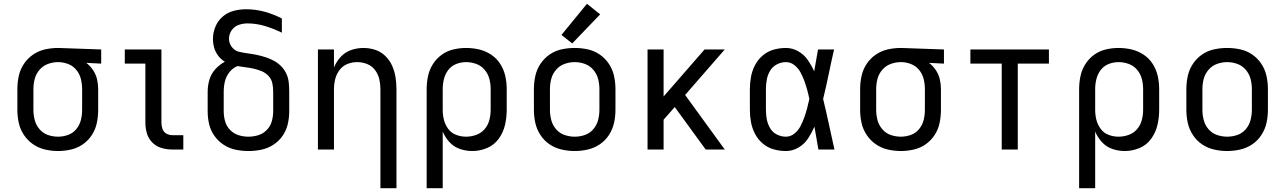

<svg xmlns="http://www.w3.org/2000/svg" viewBox="-20 -792 6808 1017"><path d="M288 8Q322 8 356.5 0Q391 -8 419.5 -28Q448 -48 467 -77.5Q486 -107 493 -141Q500 -175 500 -210V-320Q500 -347 494 -372.5Q488 -398 473 -420.5Q458 -443 437 -459L516 -455V-530L289 -538H288Q253 -538 219 -530.5Q185 -523 155.5 -503Q126 -483 106.5 -453.5Q87 -424 79.5 -389.5Q72 -355 72 -320V-210Q72 -175 79.5 -141Q87 -107 106.5 -77.5Q126 -48 155 -28Q184 -8 218.5 0Q253 8 288 8ZM288 -68Q260 -68 234 -77Q208 -86 189.5 -107.5Q171 -129 164 -156Q157 -183 157 -210V-320Q157 -348 164 -374.5Q171 -401 189.5 -422.5Q208 -444 234.5 -453.5Q261 -463 288 -463Q315 -463 341 -453Q367 -443 384.5 -421.5Q402 -400 408.5 -373.5Q415 -347 415 -320V-210Q415 -183 408.5 -156.5Q402 -130 384.5 -108.5Q367 -87 341 -77.5Q315 -68 288 -68Z M892 0H951V-76H892Q876 -76 861 -84.5Q846 -93 840.5 -109.5Q835 -126 835 -143V-530H641V-455H750V-143Q750 -114 758 -86Q766 -58 787 -37Q808 -16 836 -8Q864 0 892 0Z M1296 8Q1330 8 1364 1Q1398 -6 1427.5 -25Q1457 -44 1476.5 -72Q1496 -100 1504 -133.5Q1512 -167 1512 -202V-307Q1512 -331 1509.5 -355Q1507 -379 1497 -401Q1487 -423 1470 -440.5Q1453 -458 1432 -469.5Q1411 -481 1388 -488.5Q1365 -496 1341.5 -501Q1318 -506 1294.5 -509Q1271 -512 1247 -517.5Q1223 -523 1208 -543Q1193 -563 1193 -587Q1193 -611 1207 -631.5Q1221 -652 1244 -660Q1267 -668 1291 -668Q1338 -668 1384 -654Q1430 -640 1473 -619V-694Q1429 -717 1381 -730Q1333 -743 1284 -743Q1250 -743 1217.5 -734.5Q1185 -726 1159.5 -704Q1134 -682 1121 -650.5Q1108 -619 1108 -586Q1108 -562 1114.5 -539Q1121 -516 1136 -496.5Q1151 -477 1171 -465Q1143 -450 1121 -426Q1099 -402 1089.5 -370.5Q1080 -339 1080 -307V-202Q1080 -167 1088 -133.5Q1096 -100 1116 -72Q1136 -44 1165 -25Q1194 -6 1228 1Q1262 8 1296 8ZM1296 -68Q1269 -68 1243.5 -76Q1218 -84 1199 -103.5Q1180 -123 1172.5 -149Q1165 -175 1165 -202V-307Q1165 -335 1171.5 -361.5Q1178 -388 1195.5 -410Q1213 -432 1238 -442Q1260 -438 1281.5 -435.5Q1303 -433 1325 -428Q1347 -423 1367 -414.5Q1387 -406 1402.5 -389.5Q1418 -373 1422.5 -351Q1427 -329 1427 -307V-202Q1427 -175 1419.5 -149Q1412 -123 1393 -103.5Q1374 -84 1348.5 -76Q1323 -68 1296 -68Z M1995 205H2080V-320Q2080 -352 2075 -383.5Q2070 -415 2057 -444Q2044 -473 2021 -495.5Q1998 -518 1967.5 -528Q1937 -538 1905 -538Q1872 -538 1840 -527Q1808 -516 1785 -491Q1762 -466 1749 -435V-530H1664V0H1749V-320Q1749 -347 1755.5 -373Q1762 -399 1778.5 -421Q1795 -443 1820 -453Q1845 -463 1872 -463Q1899 -463 1924.5 -453Q1950 -443 1966.5 -421Q1983 -399 1989 -373Q1995 -347 1995 -320Z M2240 205H2325V-95Q2338 -64 2361 -39Q2384 -14 2416 -3Q2448 8 2482 8Q2522 8 2560 -8Q2598 -24 2622 -57.5Q2646 -91 2655 -130.5Q2664 -170 2664 -210V-320Q2664 -355 2656.5 -389Q2649 -423 2630 -453Q2611 -483 2581.5 -502.5Q2552 -522 2518 -530Q2484 -538 2449 -538Q2415 -538 2381 -530Q2347 -522 2319 -501.5Q2291 -481 2272.5 -451.5Q2254 -422 2247 -388Q2240 -354 2240 -320ZM2449 -68Q2422 -68 2396.5 -77.5Q2371 -87 2354.5 -109Q2338 -131 2331.5 -157Q2325 -183 2325 -210V-320Q2325 -347 2331.5 -373.5Q2338 -400 2354.5 -421.5Q2371 -443 2396.5 -453Q2422 -463 2449 -463Q2476 -463 2502.5 -453.5Q2529 -444 2547 -422.5Q2565 -401 2572 -374.5Q2579 -348 2579 -320V-210Q2579 -183 2572 -156Q2565 -129 2547 -108Q2529 -87 2502.5 -77.5Q2476 -68 2449 -68Z M3024 8Q3059 8 3093.5 0Q3128 -8 3157 -27.5Q3186 -47 3205.5 -77Q3225 -107 3232.5 -141Q3240 -175 3240 -210V-320Q3240 -355 3232.5 -389.5Q3225 -424 3205.5 -453.5Q3186 -483 3157 -503Q3128 -523 3093.5 -530.5Q3059 -538 3024 -538Q2989 -538 2954.5 -530.5Q2920 -523 2891 -503Q2862 -483 2842.5 -453.5Q2823 -424 2815.5 -389.5Q2808 -355 2808 -320V-210Q2808 -175 2815.5 -141Q2823 -107 2842.5 -77Q2862 -47 2891 -27.5Q2920 -8 2954.5 0Q2989 8 3024 8ZM3024 -68Q2997 -68 2970.5 -77Q2944 -86 2925.5 -107.5Q2907 -129 2900 -156Q2893 -183 2893 -210V-320Q2893 -348 2900 -374.5Q2907 -401 2925.5 -422.5Q2944 -444 2970.5 -453.5Q2997 -463 3024 -463Q3052 -463 3078 -453.5Q3104 -444 3122.5 -422.5Q3141 -401 3148 -374.5Q3155 -348 3155 -320V-210Q3155 -183 3148 -156Q3141 -129 3122.5 -107.5Q3104 -86 3078 -77Q3052 -68 3024 -68ZM3011 -562 3159 -716 3089 -772 2954 -607Z M3410 0H3495V-158L3554 -225L3718 0H3819L3609 -289L3819 -530H3712L3495 -281V-530H3410Z M4143 8Q4178 8 4209.5 -10.5Q4241 -29 4260.5 -59Q4280 -89 4294 -121Q4304 -60 4315 0H4400Q4385 -67 4370.5 -134.5Q4356 -202 4340 -268Q4356 -333 4369.5 -399Q4383 -465 4398 -530H4313Q4303 -473 4293 -416V-414Q4279 -445 4259 -474Q4239 -503 4208 -520.5Q4177 -538 4143 -538Q4110 -538 4078 -529Q4046 -520 4020.5 -498.5Q3995 -477 3979.5 -447.5Q3964 -418 3958 -385.5Q3952 -353 3952 -320V-210Q3952 -177 3958 -144.5Q3964 -112 3979.5 -82.5Q3995 -53 4020.5 -31.5Q4046 -10 4078 -1Q4110 8 4143 8ZM4143 -68Q4118 -68 4095 -79.5Q4072 -91 4059 -113.5Q4046 -136 4041.5 -160.5Q4037 -185 4037 -210V-320Q4037 -345 4041.5 -370Q4046 -395 4059 -417Q4072 -439 4095 -451Q4118 -463 4143 -463Q4168 -463 4188 -447Q4208 -431 4220 -409Q4232 -387 4240.5 -363.5Q4249 -340 4255.5 -316.5Q4262 -293 4267 -268Q4262 -244 4255.5 -219.5Q4249 -195 4240.5 -171Q4232 -147 4220.5 -124.5Q4209 -102 4188.5 -85Q4168 -68 4143 -68Z M4752 8Q4786 8 4820.5 0Q4855 -8 4883.5 -28Q4912 -48 4931 -77.5Q4950 -107 4957 -141Q4964 -175 4964 -210V-320Q4964 -347 4958 -372.5Q4952 -398 4937 -420.5Q4922 -443 4901 -459L4980 -455V-530L4753 -538H4752Q4717 -538 4683 -530.5Q4649 -523 4619.5 -503Q4590 -483 4570.5 -453.5Q4551 -424 4543.5 -389.5Q4536 -355 4536 -320V-210Q4536 -175 4543.5 -141Q4551 -107 4570.5 -77.5Q4590 -48 4619 -28Q4648 -8 4682.5 0Q4717 8 4752 8ZM4752 -68Q4724 -68 4698 -77Q4672 -86 4653.5 -107.5Q4635 -129 4628 -156Q4621 -183 4621 -210V-320Q4621 -348 4628 -374.5Q4635 -401 4653.5 -422.5Q4672 -444 4698.5 -453.5Q4725 -463 4752 -463Q4779 -463 4805 -453Q4831 -443 4848.5 -421.5Q4866 -400 4872.5 -373.5Q4879 -347 4879 -320V-210Q4879 -183 4872.5 -156.5Q4866 -130 4848.5 -108.5Q4831 -87 4805 -77.5Q4779 -68 4752 -68Z M5286 0H5371V-455H5536V-530H5120V-455H5286Z M5696 205H5781V-95Q5794 -64 5817 -39Q5840 -14 5872 -3Q5904 8 5938 8Q5978 8 6016 -8Q6054 -24 6078 -57.5Q6102 -91 6111 -130.5Q6120 -170 6120 -210V-320Q6120 -355 6112.5 -389Q6105 -423 6086 -453Q6067 -483 6037.5 -502.5Q6008 -522 5974 -530Q5940 -538 5905 -538Q5871 -538 5837 -530Q5803 -522 5775 -501.5Q5747 -481 5728.5 -451.5Q5710 -422 5703 -388Q5696 -354 5696 -320ZM5905 -68Q5878 -68 5852.5 -77.5Q5827 -87 5810.5 -109Q5794 -131 5787.5 -157Q5781 -183 5781 -210V-320Q5781 -347 5787.5 -373.5Q5794 -400 5810.5 -421.5Q5827 -443 5852.5 -453Q5878 -463 5905 -463Q5932 -463 5958.5 -453.5Q5985 -444 6003 -422.5Q6021 -401 6028 -374.5Q6035 -348 6035 -320V-210Q6035 -183 6028 -156Q6021 -129 6003 -108Q5985 -87 5958.5 -77.5Q5932 -68 5905 -68Z M6480 8Q6515 8 6549.5 0Q6584 -8 6613 -27.5Q6642 -47 6661.5 -77Q6681 -107 6688.5 -141Q6696 -175 6696 -210V-320Q6696 -355 6688.5 -389.5Q6681 -424 6661.5 -453.5Q6642 -483 6613 -503Q6584 -523 6549.5 -530.5Q6515 -538 6480 -538Q6445 -538 6410.5 -530.5Q6376 -523 6347 -503Q6318 -483 6298.5 -453.5Q6279 -424 6271.5 -389.5Q6264 -355 6264 -320V-210Q6264 -175 6271.5 -141Q6279 -107 6298.5 -77Q6318 -47 6347 -27.5Q6376 -8 6410.5 0Q6445 8 6480 8ZM6480 -68Q6453 -68 6426.5 -77Q6400 -86 6381.5 -107.5Q6363 -129 6356 -156Q6349 -183 6349 -210V-320Q6349 -348 6356 -374.5Q6363 -401 6381.5 -422.5Q6400 -444 6426.5 -453.5Q6453 -463 6480 -463Q6508 -463 6534 -453.5Q6560 -444 6578.5 -422.5Q6597 -401 6604 -374.5Q6611 -348 6611 -320V-210Q6611 -183 6604 -156Q6597 -129 6578.5 -107.5Q6560 -86 6534 -77Q6508 -68 6480 -68Z"/></svg>

Font: Iosevka Sparkle
Style: Regular
Weight: 400
Designer: Belleve Invis
Foundry: Belleve Invis
Version: Version 4.5.0; ttfautohint (v1.8.3)